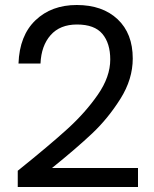

<svg xmlns="http://www.w3.org/2000/svg" viewBox="-20 -756 615 768"><path d="M421 -518Q421 -583 389.5 -620.5Q358 -658 288 -658Q220 -658 182.5 -615.5Q145 -573 142 -502H54Q58 -614 122 -675Q186 -736 287 -736Q390 -736 450.5 -679Q511 -622 511 -522Q511 -439 461.5 -360.5Q412 -282 349 -222.5Q286 -163 188 -84H532V-8H51V-73Q178 -175 250 -240.5Q322 -306 371.5 -377.5Q421 -449 421 -518Z"/></svg>

Font: Poppins A&M
Style: Regular-A&M
Weight: 400
Designer: Ninad Kale (Devanagari), Jonny Pinhorn (Latin)
Foundry: Indian Type Foundry
Version: 4.004